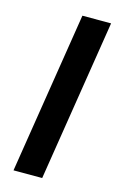

<svg xmlns="http://www.w3.org/2000/svg" viewBox="-96 -623 410 666"><g transform="rotate(15 109.0 -290.0)"><path d="M23 0H126L218 -580H115Z"/></g></svg>

Font: Charger Sport
Style: BlkExtObl
Weight: 900
Designer: Jasper
Foundry: Cannot Into Space Fonts
Version: Version 1.1